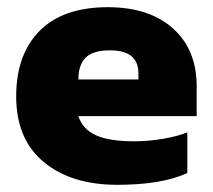

<svg xmlns="http://www.w3.org/2000/svg" viewBox="-20 -504 592 534"><path d="M25 -236Q25 -352 90 -418Q155 -484 280 -484Q395 -484 461 -425Q527 -366 527 -264V-181H198Q210 -144 247.5 -127.5Q285 -111 352 -111Q392 -111 433.5 -118Q475 -125 501 -136V-23Q431 10 306 10Q178 10 101.5 -53.5Q25 -117 25 -236ZM365 -283V-300Q365 -364 286 -364Q239 -364 218.5 -344Q198 -324 198 -283Z"/></svg>

Font: Kanit Bold
Style: Regular
Weight: 700
Designer: Katatrad Team
Foundry: CadsonDemak
Version: Version 1.000